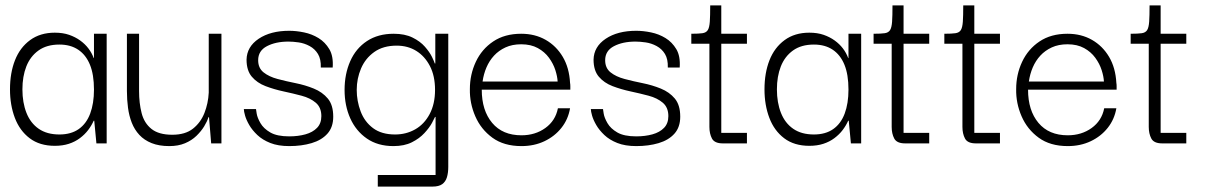

<svg xmlns="http://www.w3.org/2000/svg" viewBox="-20 -531 4461 711"><path d="M183 9Q127 9 90 -19Q53 -47 35 -94.5Q17 -142 17 -200Q17 -261 35.5 -308Q54 -355 91.5 -382.5Q129 -410 183 -410Q213 -410 236 -402Q259 -394 277 -381Q295 -368 307.5 -351.5Q320 -335 327 -316H328V-406H375V0H337L329 -84H327Q319 -66 306.5 -49.5Q294 -33 276 -19.5Q258 -6 235 1.5Q212 9 183 9ZM200 -33Q243 -33 271.5 -53Q300 -73 314 -110.5Q328 -148 328 -199Q328 -255 313 -291.5Q298 -328 269.5 -347Q241 -366 200 -366Q153 -366 122.5 -344Q92 -322 77.5 -285Q63 -248 63 -200Q63 -151 78 -113Q93 -75 123.5 -54Q154 -33 200 -33Z M607 10Q569 10 541.5 -1Q514 -12 496 -31.5Q478 -51 468 -76.5Q458 -102 454 -132Q450 -162 450 -194V-406H495V-194Q495 -149 504.5 -112Q514 -75 541 -53.5Q568 -32 618 -32Q666 -32 694.5 -54.5Q723 -77 737 -112.5Q751 -148 753 -188V-406H800V0H762L754 -97H752Q747 -81 736 -63Q725 -45 707.5 -28Q690 -11 665 -0.5Q640 10 607 10Z M1051 10Q1010 10 981 -1.5Q952 -13 933 -31Q914 -49 903 -68Q892 -87 887.5 -103Q883 -119 883 -127H928Q928 -126 930.5 -110.5Q933 -95 944.5 -75Q956 -55 981 -40.5Q1006 -26 1051 -26Q1084 -26 1111 -33.5Q1138 -41 1154 -57.5Q1170 -74 1170 -101Q1170 -133 1149.5 -150.5Q1129 -168 1097 -176.5Q1065 -185 1030 -192.5Q995 -200 963.5 -212Q932 -224 912.5 -247Q893 -270 893 -310Q894 -358 938 -387.5Q982 -417 1051 -417Q1077 -417 1106 -411Q1135 -405 1159.5 -390Q1184 -375 1199.5 -349Q1215 -323 1212 -281H1168Q1169 -312 1157.5 -331Q1146 -350 1126.5 -360.5Q1107 -371 1086 -374Q1065 -377 1048 -377Q1001 -377 968.5 -360Q936 -343 936 -308Q936 -279 956 -263Q976 -247 1008 -238.5Q1040 -230 1075 -223Q1110 -216 1142 -203Q1174 -190 1194 -166Q1214 -142 1214 -99Q1214 -60 1192.5 -36Q1171 -12 1134 -1Q1097 10 1051 10Z M1379 160V117H1593V-98H1591Q1589 -93 1579.5 -75.5Q1570 -58 1551.5 -38Q1533 -18 1505 -4Q1477 10 1437 10Q1379 10 1338.5 -18Q1298 -46 1277 -93Q1256 -140 1256 -198Q1256 -257 1277 -304.5Q1298 -352 1339 -379Q1380 -406 1438 -406Q1479 -406 1507.5 -392Q1536 -378 1553.5 -358Q1571 -338 1579.5 -320.5Q1588 -303 1590 -296H1592V-406H1640V87Q1640 109 1635 125.5Q1630 142 1617.5 151Q1605 160 1581 160ZM1443 -33Q1484 -33 1517.5 -52Q1551 -71 1571 -108.5Q1591 -146 1591 -198Q1591 -250 1572 -286.5Q1553 -323 1521.5 -342.5Q1490 -362 1449 -362Q1399 -362 1366 -338.5Q1333 -315 1317 -277.5Q1301 -240 1301 -198Q1301 -157 1315.5 -118.5Q1330 -80 1361.5 -56.5Q1393 -33 1443 -33Z M1911 10Q1846 10 1803.5 -21Q1761 -52 1740 -100.5Q1719 -149 1720 -201Q1720 -255 1742 -302Q1764 -349 1806.5 -377.5Q1849 -406 1910 -406Q1961 -406 2000.5 -383.5Q2040 -361 2064 -320.5Q2088 -280 2091 -224Q2092 -219 2092 -212Q2092 -205 2092 -199H1764Q1764 -122 1802.5 -76Q1841 -30 1911 -30Q1962 -30 1999.5 -57Q2037 -84 2046 -130H2091Q2084 -89 2059 -57.5Q2034 -26 1996 -8Q1958 10 1911 10ZM1767 -229H2045Q2044 -248 2036.5 -271.5Q2029 -295 2013 -317Q1997 -339 1971.5 -353Q1946 -367 1910 -367Q1877 -367 1852 -355.5Q1827 -344 1809.5 -325Q1792 -306 1781.5 -281.5Q1771 -257 1767 -229Z M2336 10Q2295 10 2266 -1.5Q2237 -13 2218 -31Q2199 -49 2188 -68Q2177 -87 2172.5 -103Q2168 -119 2168 -127H2213Q2213 -126 2215.5 -110.5Q2218 -95 2229.5 -75Q2241 -55 2266 -40.5Q2291 -26 2336 -26Q2369 -26 2396 -33.5Q2423 -41 2439 -57.5Q2455 -74 2455 -101Q2455 -133 2434.5 -150.5Q2414 -168 2382 -176.5Q2350 -185 2315 -192.5Q2280 -200 2248.5 -212Q2217 -224 2197.5 -247Q2178 -270 2178 -310Q2179 -358 2223 -387.5Q2267 -417 2336 -417Q2362 -417 2391 -411Q2420 -405 2444.5 -390Q2469 -375 2484.5 -349Q2500 -323 2497 -281H2453Q2454 -312 2442.5 -331Q2431 -350 2411.5 -360.5Q2392 -371 2371 -374Q2350 -377 2333 -377Q2286 -377 2253.5 -360Q2221 -343 2221 -308Q2221 -279 2241 -263Q2261 -247 2293 -238.5Q2325 -230 2360 -223Q2395 -216 2427 -203Q2459 -190 2479 -166Q2499 -142 2499 -99Q2499 -60 2477.5 -36Q2456 -12 2419 -1Q2382 10 2336 10Z M2657 0Q2626 0 2616.5 -18Q2607 -36 2607 -61V-377H2651V-39H2746V0ZM2540 -369V-406Q2567 -406 2581 -408Q2595 -410 2601 -419.5Q2607 -429 2608.5 -450.5Q2610 -472 2610 -511H2651V-406H2746V-369Z M2977 9Q2921 9 2884 -19Q2847 -47 2829 -94.5Q2811 -142 2811 -200Q2811 -261 2829.5 -308Q2848 -355 2885.5 -382.5Q2923 -410 2977 -410Q3007 -410 3030 -402Q3053 -394 3071 -381Q3089 -368 3101.5 -351.5Q3114 -335 3121 -316H3122V-406H3169V0H3131L3123 -84H3121Q3113 -66 3100.5 -49.5Q3088 -33 3070 -19.5Q3052 -6 3029 1.5Q3006 9 2977 9ZM2994 -33Q3037 -33 3065.5 -53Q3094 -73 3108 -110.5Q3122 -148 3122 -199Q3122 -255 3107 -291.5Q3092 -328 3063.5 -347Q3035 -366 2994 -366Q2947 -366 2916.5 -344Q2886 -322 2871.5 -285Q2857 -248 2857 -200Q2857 -151 2872 -113Q2887 -75 2917.5 -54Q2948 -33 2994 -33Z M3332 0Q3301 0 3291.5 -18Q3282 -36 3282 -61V-377H3326V-39H3421V0ZM3215 -369V-406Q3242 -406 3256 -408Q3270 -410 3276 -419.5Q3282 -429 3283.5 -450.5Q3285 -472 3285 -511H3326V-406H3421V-369Z M3594 0Q3563 0 3553.5 -18Q3544 -36 3544 -61V-377H3588V-39H3683V0ZM3477 -369V-406Q3504 -406 3518 -408Q3532 -410 3538 -419.5Q3544 -429 3545.5 -450.5Q3547 -472 3547 -511H3588V-406H3683V-369Z M3934 10Q3869 10 3826.5 -21Q3784 -52 3763 -100.5Q3742 -149 3743 -201Q3743 -255 3765 -302Q3787 -349 3829.5 -377.5Q3872 -406 3933 -406Q3984 -406 4023.5 -383.5Q4063 -361 4087 -320.5Q4111 -280 4114 -224Q4115 -219 4115 -212Q4115 -205 4115 -199H3787Q3787 -122 3825.5 -76Q3864 -30 3934 -30Q3985 -30 4022.5 -57Q4060 -84 4069 -130H4114Q4107 -89 4082 -57.5Q4057 -26 4019 -8Q3981 10 3934 10ZM3790 -229H4068Q4067 -248 4059.5 -271.5Q4052 -295 4036 -317Q4020 -339 3994.5 -353Q3969 -367 3933 -367Q3900 -367 3875 -355.5Q3850 -344 3832.5 -325Q3815 -306 3804.5 -281.5Q3794 -257 3790 -229Z M4284 0Q4253 0 4243.5 -18Q4234 -36 4234 -61V-377H4278V-39H4373V0ZM4167 -369V-406Q4194 -406 4208 -408Q4222 -410 4228 -419.5Q4234 -429 4235.5 -450.5Q4237 -472 4237 -511H4278V-406H4373V-369Z"/></svg>

Font: Darker Grotesque Light
Style: Regular
Weight: 400
Version: Version 1.000;gftools[0.9.28]